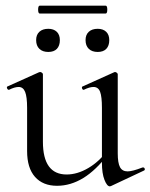

<svg xmlns="http://www.w3.org/2000/svg" viewBox="-20 -650 533 680"><path d="M76 -115V-268Q76 -307 69 -324.5Q62 -342 46 -342Q32 -342 12 -332H11Q7 -332 5 -337.5Q3 -343 7 -344L118 -394L122 -395Q125 -395 128.5 -392.5Q132 -390 132 -387V-148Q132 -32 216 -32Q254 -32 293 -55Q332 -78 360 -117L365 -106Q320 -47 275 -19.5Q230 8 182 8Q132 8 104 -23.5Q76 -55 76 -115ZM432 -43Q449 -43 485 -57H487Q491 -57 492.5 -52.5Q494 -48 490 -46L373 9L369 10Q359 10 350 -13Q341 -36 341 -73V-268Q341 -308 334.5 -325Q328 -342 311 -342Q297 -342 277 -332H276Q272 -332 270.5 -337.5Q269 -343 273 -344L384 -394L387 -395Q390 -395 393.5 -392.5Q397 -390 397 -387V-107Q397 -73 405 -58Q413 -43 432 -43ZM108 -508Q108 -527 119.5 -537.5Q131 -548 151 -548Q170 -548 181 -537.5Q192 -527 192 -508Q192 -488 181.5 -477Q171 -466 151 -466Q131 -466 119.5 -477Q108 -488 108 -508ZM283 -508Q283 -527 294.5 -537.5Q306 -548 326 -548Q345 -548 356 -537.5Q367 -527 367 -508Q367 -488 356.5 -477Q346 -466 326 -466Q306 -466 294.5 -477Q283 -488 283 -508ZM115 -616Q115 -630 121 -630H354Q360 -630 360 -616Q360 -602 354 -602H121Q115 -602 115 -616Z"/></svg>

Font: Cormorant Infant
Style: Regular
Weight: 400
Designer: Christian Thalmann (Catharsis Fonts)
Foundry: Catharsis Fonts
Version: Version 4.000